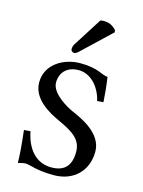

<svg xmlns="http://www.w3.org/2000/svg" viewBox="-106 -736 605 811"><g transform="rotate(15 196.0 -330.0)"><path d="M231 -670 151 -544C145 -534 145 -527 145 -521C145 -515 152 -509 159 -509C166 -509 173 -514 188 -529L303 -638L300 -649C298 -650 296 -652 294 -654C286 -661 273 -672 245 -672C240 -672 234 -671 231 -670ZM322 -448C297 -448 278 -474 197 -474C127 -474 49 -433 49 -351C49 -278 127 -237 168 -218C233 -188 276 -164 276 -107C276 -49 250 -17 191 -17C135 -17 85 -53 67 -142L39 -140C47 -72 50 -28 50 1C64 -1 71 -5 83 -5C102 -5 132 12 209 12C298 12 354 -47 354 -129C354 -208 264 -249 215 -270C191 -281 118 -321 118 -369C118 -412 146 -444 198 -444C247 -444 291 -402 306 -338L333 -340C331 -373 328 -407 322 -448Z"/></g></svg>

Font: Linux Libertine O C
Style: Regular
Weight: 400
Designer: Philipp H. Poll
Foundry: Philipp H. Poll
Version: Version 4.0.3